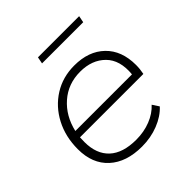

<svg xmlns="http://www.w3.org/2000/svg" viewBox="-184 -823 966 966"><g transform="rotate(-45 299.0 -340.0)"><path d="M283 4Q172 4 108.5 -54Q45 -112 45 -215Q45 -304 82 -374.5Q119 -445 183.5 -485.5Q248 -526 330 -526Q432 -526 492 -468Q552 -410 552 -308Q552 -279 546 -250H95Q94 -234 94 -217Q94 -132 143 -86.5Q192 -41 287 -41Q342 -41 389 -59.5Q436 -78 466 -111L489 -76Q455 -39 400.5 -17.5Q346 4 283 4ZM101 -289H504Q513 -383 463 -433Q413 -483 329 -483Q243 -483 182 -429.5Q121 -376 101 -289ZM223 -648 230 -684H523L516 -648Z"/></g></svg>

Font: Montserrat Light
Style: Italic
Weight: 300
Italic angle: -11.3°
Designer: Julieta Ulanovsky
Foundry: Julieta Ulanovsky
Version: Version 9.000; ttfautohint (v1.8.4.7-5d5b)